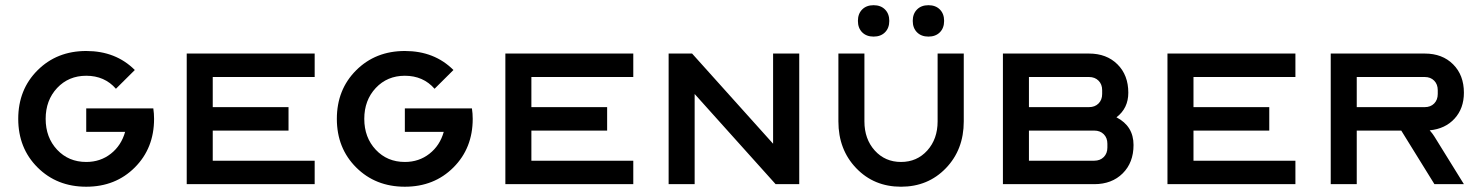

<svg xmlns="http://www.w3.org/2000/svg" viewBox="-20 -705 5679 735"><path d="M310.1 -509.8Q423.3 -509.8 496.1 -437L423.8 -365.2Q380.4 -415 310.1 -415Q242.7 -415 198.7 -368.2Q154.8 -321.3 154.8 -250Q154.8 -178.7 198.7 -131.8Q242.7 -85 310.1 -85Q364.3 -85 404.3 -116.5Q444.3 -147.9 459 -200.2H310.1V-290H566.9Q569.8 -270.5 569.8 -250Q569.8 -137.7 496.1 -64Q422.4 9.8 310.1 9.8Q197.8 9.8 123.8 -64Q49.8 -137.7 49.8 -250Q49.8 -362.3 123.8 -436Q197.8 -509.8 310.1 -509.8Z M694.8 -500H1184.6V-410.2H794.4V-294.9H1084.5V-205.1H794.4V-89.8H1184.6V0H694.8Z M1529.8 -509.8Q1643.1 -509.8 1715.8 -437L1643.6 -365.2Q1600.1 -415 1529.8 -415Q1462.4 -415 1418.5 -368.2Q1374.5 -321.3 1374.5 -250Q1374.5 -178.7 1418.5 -131.8Q1462.4 -85 1529.8 -85Q1584 -85 1624 -116.5Q1664.1 -147.9 1678.7 -200.2H1529.8V-290H1786.6Q1789.6 -270.5 1789.6 -250Q1789.6 -137.7 1715.8 -64Q1642.1 9.8 1529.8 9.8Q1417.5 9.8 1343.5 -64Q1269.5 -137.7 1269.5 -250Q1269.5 -362.3 1343.5 -436Q1417.5 -509.8 1529.8 -509.8Z M1914.6 -500H2404.3V-410.2H2014.2V-294.9H2304.2V-205.1H2014.2V-89.8H2404.3V0H1914.6Z M2539.6 0V-500H2629.4L2939.5 -154.8V-500H3039.6V0H2949.2L2639.2 -345.2V0Z M3189.5 -240.2V-500H3289.1V-240.2Q3289.1 -172.9 3328.6 -128.9Q3368.2 -85 3429.2 -85Q3490.2 -85 3529.8 -128.9Q3569.3 -172.9 3569.3 -240.2V-500H3669.4V-240.2Q3669.4 -132.3 3601.1 -61.3Q3532.7 9.8 3429.2 9.8Q3325.7 9.8 3257.6 -61.3Q3189.5 -132.3 3189.5 -240.2ZM3490.5 -581.3Q3474.1 -597.7 3474.1 -625Q3474.1 -652.3 3490.5 -668.7Q3506.8 -685.1 3534.2 -685.1Q3561.5 -685.1 3577.9 -668.7Q3594.2 -652.3 3594.2 -625Q3594.2 -597.7 3577.9 -581.3Q3561.5 -564.9 3534.2 -564.9Q3506.8 -564.9 3490.5 -581.3ZM3280.5 -581.3Q3264.2 -597.7 3264.2 -625Q3264.2 -652.3 3280.5 -668.7Q3296.9 -685.1 3324.2 -685.1Q3351.6 -685.1 3367.9 -668.7Q3384.3 -652.3 3384.3 -625Q3384.3 -597.7 3367.9 -581.3Q3351.6 -564.9 3324.2 -564.9Q3296.9 -564.9 3280.5 -581.3Z M3819.3 -500H4148.9Q4216.3 -500 4257.8 -458.7Q4299.3 -417.5 4299.3 -350.1Q4299.3 -290.5 4253.9 -255.9Q4319.3 -222.2 4319.3 -149.9Q4319.3 -82.5 4277.8 -41.3Q4236.3 0 4168.9 0H3819.3ZM3918.9 -205.1V-89.8H4168.9Q4191.4 -89.8 4205.3 -103.8Q4219.2 -117.7 4219.2 -140.1V-154.8Q4219.2 -177.2 4205.3 -191.2Q4191.4 -205.1 4168.9 -205.1ZM3918.9 -294.9H4148.9Q4171.4 -294.9 4185.3 -308.8Q4199.2 -322.8 4199.2 -345.2V-359.9Q4199.2 -382.3 4185.3 -396.2Q4171.4 -410.2 4148.9 -410.2H3918.9Z M4449.2 -500H4939V-410.2H4548.8V-294.9H4838.9V-205.1H4548.8V-89.8H4939V0H4449.2Z M5173.8 0H5074.2V-500H5434.1Q5501.5 -500 5542.7 -458.7Q5584 -417.5 5584 -350.1Q5584 -290 5548.3 -251Q5512.7 -211.9 5453.1 -206.1Q5465.8 -191.4 5471.2 -182.1L5584 0H5471.2L5344.2 -205.1H5173.8ZM5173.8 -410.2V-294.9H5434.1Q5456.5 -294.9 5470.2 -308.8Q5483.9 -322.8 5483.9 -345.2V-359.9Q5483.9 -382.3 5470.2 -396.2Q5456.5 -410.2 5434.1 -410.2Z"/></svg>

Font: Optician Sans
Style: Regular
Weight: 400
Designer: Fábio Duarte Martins, Simen Schikulski
Version: Version 1.002